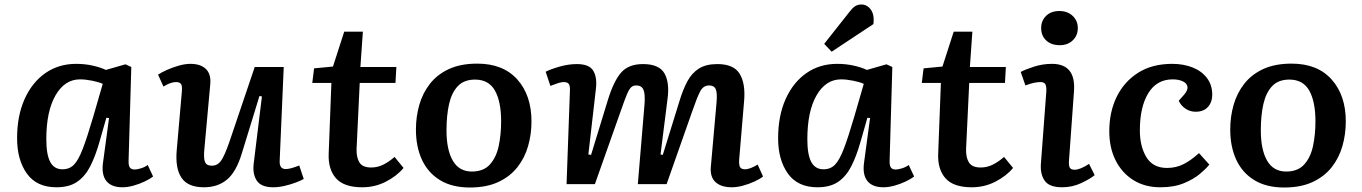

<svg xmlns="http://www.w3.org/2000/svg" viewBox="-20 -819 6060 854"><path d="M552 -107Q551 -83 557.5 -74Q564 -65 579 -65Q589 -65 606 -70Q623 -75 637 -85L661 -34Q647 -23 624 -12Q601 -1 574.5 6.5Q548 14 524 14Q476 14 453.5 -13.5Q431 -41 438 -94L465 -294L453 -295L423 -190Q405 -126 382 -80.5Q359 -35 323.5 -10.5Q288 14 231 14Q143 14 99.5 -47Q56 -108 56 -204Q56 -304 89.5 -378.5Q123 -453 182 -494Q241 -535 319 -535Q358 -535 393 -527Q428 -519 451 -508L538 -533L564 -521ZM258 -66Q289 -66 309 -86.5Q329 -107 348.5 -158Q368 -209 395 -301L437 -446Q420 -454 390 -460Q360 -466 336 -466Q268 -466 227 -395Q186 -324 186 -200Q186 -131 203.5 -98.5Q221 -66 258 -66Z M683 -487Q698 -497 722.5 -508Q747 -519 775 -527Q803 -535 827 -535Q873 -535 896.5 -511.5Q920 -488 915 -442L889 -156Q885 -117 891.5 -99.5Q898 -82 922 -82Q947 -82 962.5 -103Q978 -124 1000 -187L1113 -521H1242L1224 -104Q1222 -67 1251 -67Q1271 -67 1311 -83L1331 -23Q1317 -15 1294 -6.5Q1271 2 1245 8Q1219 14 1195 14Q1141 14 1121.5 -16.5Q1102 -47 1109 -96L1145 -390L1134 -392L1056 -138Q1031 -55 990 -20.5Q949 14 887 14Q816 14 787.5 -28Q759 -70 766 -150L789 -413Q791 -437 785 -445.5Q779 -454 763 -454Q739 -454 707 -434Z M1377 -515 1461 -523 1511 -678H1594L1583 -521H1743L1739 -450H1580L1566 -156Q1565 -118 1579 -96Q1593 -74 1631 -74Q1660 -74 1685.5 -87Q1711 -100 1735 -121L1775 -72Q1745 -36 1696.5 -11Q1648 14 1591 14Q1510 14 1474.5 -26Q1439 -66 1442 -136L1454 -450H1369Z M2070 15Q1991 15 1937.5 -17.5Q1884 -50 1857 -108Q1830 -166 1830 -243Q1830 -300 1845 -352.5Q1860 -405 1892.5 -446.5Q1925 -488 1977 -512Q2029 -536 2103 -536Q2218 -536 2281 -465.5Q2344 -395 2344 -279Q2344 -222 2329 -169.5Q2314 -117 2281.5 -75.5Q2249 -34 2196.5 -9.5Q2144 15 2070 15ZM2079 -56Q2131 -56 2159.5 -88Q2188 -120 2198.5 -171Q2209 -222 2209 -279Q2209 -367 2181.5 -416Q2154 -465 2093 -465Q2044 -465 2016.5 -436Q1989 -407 1977.5 -356.5Q1966 -306 1966 -239Q1966 -153 1994 -104.5Q2022 -56 2079 -56Z M2847 -358Q2850 -403 2841.5 -421Q2833 -439 2810 -439Q2796 -439 2787 -430.5Q2778 -422 2768 -398Q2758 -374 2742 -328L2626 0H2500L2515 -416Q2516 -437 2510 -445.5Q2504 -454 2487 -454Q2477 -454 2461.5 -449Q2446 -444 2428 -437L2407 -500Q2431 -512 2470 -523Q2509 -534 2546 -534Q2600 -534 2618 -505.5Q2636 -477 2631 -428L2597 -132L2609 -130L2684 -375Q2710 -459 2743 -496.5Q2776 -534 2840 -534Q2912 -534 2935.5 -492.5Q2959 -451 2949 -378L2918 -132L2928 -130L3003 -372Q3018 -421 3037.5 -457.5Q3057 -494 3088.5 -514Q3120 -534 3171 -534Q3243 -534 3269.5 -491.5Q3296 -449 3290 -373L3268 -112Q3266 -88 3271 -77Q3276 -66 3294 -66Q3305 -66 3320.5 -72Q3336 -78 3350 -87L3374 -34Q3359 -22 3334.5 -11Q3310 0 3284 7Q3258 14 3235 14Q3187 14 3162 -9.5Q3137 -33 3142 -80L3167 -362Q3171 -406 3163.5 -422.5Q3156 -439 3134 -439Q3108 -439 3094 -412Q3080 -385 3058 -321L2945 0H2817Z M3937 -107Q3936 -83 3942.5 -74Q3949 -65 3964 -65Q3974 -65 3991 -70Q4008 -75 4022 -85L4046 -34Q4032 -23 4009 -12Q3986 -1 3959.5 6.5Q3933 14 3909 14Q3861 14 3838.5 -13.5Q3816 -41 3823 -94L3850 -294L3838 -295L3808 -190Q3790 -126 3767 -80.5Q3744 -35 3708.5 -10.5Q3673 14 3616 14Q3528 14 3484.5 -47Q3441 -108 3441 -204Q3441 -304 3474.5 -378.5Q3508 -453 3567 -494Q3626 -535 3704 -535Q3743 -535 3778 -527Q3813 -519 3836 -508L3923 -533L3949 -521ZM3643 -66Q3674 -66 3694 -86.5Q3714 -107 3733.5 -158Q3753 -209 3780 -301L3822 -446Q3805 -454 3775 -460Q3745 -466 3721 -466Q3653 -466 3612 -395Q3571 -324 3571 -200Q3571 -131 3588.5 -98.5Q3606 -66 3643 -66ZM3759 -767Q3771 -783 3783 -791Q3795 -799 3811 -799Q3837 -799 3853.5 -776Q3870 -753 3865 -712L3679 -589L3646 -624Z M4088 -515 4172 -523 4222 -678H4305L4294 -521H4454L4450 -450H4291L4277 -156Q4276 -118 4290 -96Q4304 -74 4342 -74Q4371 -74 4396.5 -87Q4422 -100 4446 -121L4486 -72Q4456 -36 4407.5 -11Q4359 14 4302 14Q4221 14 4185.5 -26Q4150 -66 4153 -136L4165 -450H4080Z M4611 -694Q4611 -727 4633 -748.5Q4655 -770 4692 -770Q4728 -770 4751 -748.5Q4774 -727 4774 -694Q4774 -661 4751.5 -639.5Q4729 -618 4694 -618Q4656 -618 4633.5 -639Q4611 -660 4611 -694ZM4634 -413Q4635 -435 4629.5 -444.5Q4624 -454 4608 -454Q4595 -454 4578.5 -450.5Q4562 -447 4541 -439L4520 -499Q4540 -510 4579 -522.5Q4618 -535 4659 -535Q4766 -535 4757 -413L4735 -108Q4733 -86 4737.5 -75Q4742 -64 4760 -64Q4784 -64 4824 -90L4849 -40Q4830 -24 4790 -5Q4750 14 4704 14Q4647 14 4626.5 -15.5Q4606 -45 4610 -93Z M5194 -535Q5244 -535 5284.5 -519Q5325 -503 5348.5 -472Q5372 -441 5372 -397Q5372 -365 5353 -343.5Q5334 -322 5298 -322Q5273 -322 5252.5 -336Q5232 -350 5223 -371L5247 -398Q5265 -419 5261.5 -434.5Q5258 -450 5239.5 -458Q5221 -466 5196 -466Q5125 -466 5087.5 -404.5Q5050 -343 5050 -239Q5050 -168 5079 -120Q5108 -72 5171 -72Q5211 -72 5244.5 -89Q5278 -106 5313 -138L5359 -87Q5345 -69 5317 -45.5Q5289 -22 5245.5 -4Q5202 14 5141 14Q5072 14 5021 -18Q4970 -50 4942 -106Q4914 -162 4914 -235Q4914 -321 4947 -388.5Q4980 -456 5042.5 -495.5Q5105 -535 5194 -535Z M5692 15Q5613 15 5559.5 -17.5Q5506 -50 5479 -108Q5452 -166 5452 -243Q5452 -300 5467 -352.5Q5482 -405 5514.5 -446.5Q5547 -488 5599 -512Q5651 -536 5725 -536Q5840 -536 5903 -465.5Q5966 -395 5966 -279Q5966 -222 5951 -169.5Q5936 -117 5903.5 -75.5Q5871 -34 5818.5 -9.5Q5766 15 5692 15ZM5701 -56Q5753 -56 5781.5 -88Q5810 -120 5820.5 -171Q5831 -222 5831 -279Q5831 -367 5803.5 -416Q5776 -465 5715 -465Q5666 -465 5638.5 -436Q5611 -407 5599.5 -356.5Q5588 -306 5588 -239Q5588 -153 5616 -104.5Q5644 -56 5701 -56Z"/></svg>

Font: Literata 7pt SemiBold
Style: Italic
Weight: 600
Italic angle: -2°
Designer: Latin by Veronika Burian and Jose Scaglione. Greek by Irene Vlachou. Cyrillic by Vera Evstafieva
Foundry: TypeTogether
Version: Version 3.002